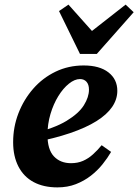

<svg xmlns="http://www.w3.org/2000/svg" viewBox="-20 -798 600 833"><path d="M229 15Q169 15 126 -8Q83 -31 60 -75.5Q37 -120 37 -181Q37 -247 60 -306.5Q83 -366 124 -413Q165 -460 221 -487Q277 -514 343 -514Q412 -514 450.5 -484Q489 -454 489 -404Q489 -367 466.5 -334Q444 -301 398.5 -272.5Q353 -244 284 -220.5Q215 -197 121 -179L119 -218Q215 -241 268.5 -273.5Q322 -306 344 -341.5Q366 -377 366 -409Q366 -431 355.5 -443Q345 -455 327 -455Q304 -455 279 -435Q254 -415 233 -381Q212 -347 199 -303.5Q186 -260 186 -213Q186 -149 214 -119.5Q242 -90 288 -90Q317 -90 340 -100Q363 -110 383 -128Q403 -146 421 -168L462 -139Q447 -113 425 -85.5Q403 -58 374 -35.5Q345 -13 309 1Q273 15 229 15ZM277 -778 409 -630H336L525 -778L560 -745L400 -564H327L236 -750Z"/></svg>

Font: Source Serif 4
Style: Bold Italic
Weight: 700
Italic angle: -12°
Designer: Frank Grießhammer
Foundry: Adobe Systems Incorporated
Version: Version 4.004;hotconv 1.0.116;makeotfexe 2.5.65601